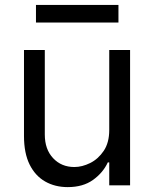

<svg xmlns="http://www.w3.org/2000/svg" viewBox="-20 -747 621 774"><path d="M420.4 -223.1V-545.4H504.4V0H420.4V-92.3H414.6Q395.5 -50.8 355 -21.7Q314.5 7.3 252.9 7.3Q201.7 7.3 161.9 -15.4Q122.1 -38.1 99.4 -83.7Q76.7 -129.4 76.7 -198.7V-545.4H160.6V-204.6Q160.6 -145 194.1 -109.4Q227.5 -73.7 279.8 -73.7Q311 -73.7 343.5 -89.8Q376 -106 398.2 -138.9Q420.4 -171.9 420.4 -223.1ZM457.5 -727.1V-656.2H125V-727.1Z"/></svg>

Font: Sahel VF Regular
Style: Regular
Weight: 400
Foundry: Saber Rastikerdar (saber.rastikerdar@gmail.com)
Version: Version 3.4.0